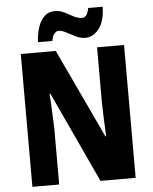

<svg xmlns="http://www.w3.org/2000/svg" viewBox="-61 -978 818 1028"><g transform="rotate(-5 348.0 -464.0)"><path d="M626 0H437L210 -489H206Q210 -431 211.5 -385.5Q213 -340 215 -303V0H71V-714H259L484 -235H488Q485 -291 483.5 -333.5Q482 -376 481 -415V-714H626ZM168 -769Q170 -808 180.5 -844Q191 -880 214 -903.5Q237 -927 274 -927Q300 -927 324 -914.5Q348 -902 370.5 -890Q393 -878 416 -878Q443 -878 452 -928H530Q528 -849 496.5 -809.5Q465 -770 423 -770Q398 -770 372.5 -782.5Q347 -795 324 -807.5Q301 -820 282 -820Q272 -820 260.5 -807.5Q249 -795 246 -769Z"/></g></svg>

Font: Noto Sans Telugu Condensed ExtraBold
Style: Regular
Weight: 800
Width: 3
Designer: Jelle Bosma - Monotype Design Team
Foundry: Monotype Imaging Inc.
Version: Version 2.005; ttfautohint (v1.8.4.7-5d5b)